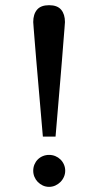

<svg xmlns="http://www.w3.org/2000/svg" viewBox="-20 -707 378 739"><path d="M231 -49.8Q231 -37.6 226.1 -26.4Q221.2 -15.1 212.6 -6.6Q204.1 2 192.9 7.1Q181.6 12.2 168.9 12.2Q156.2 12.2 145 7.1Q133.8 2 125.5 -6.6Q117.2 -15.1 112.5 -26.4Q107.9 -37.6 107.9 -49.8Q107.9 -62.5 112.5 -73.7Q117.2 -85 125.5 -93.3Q133.8 -101.6 145 -106.2Q156.2 -110.8 168.9 -110.8Q181.6 -110.8 192.9 -106.2Q204.1 -101.6 212.6 -93.3Q221.2 -85 226.1 -73.7Q231 -62.5 231 -49.8ZM230 -622.1Q230 -619.1 228.3 -598.4Q226.6 -577.6 224.1 -546.1Q221.7 -514.6 218.5 -475.3Q215.3 -436 211.9 -395.5Q203.6 -300.3 193.8 -181.2H145Q134.8 -300.3 126.5 -395.5Q123 -436 119.6 -475.3Q116.2 -514.6 113.8 -546.1Q111.3 -577.6 109.6 -598.4Q107.9 -619.1 107.9 -622.1Q107.9 -652.3 122.6 -669.7Q137.2 -687 168.9 -687Q200.7 -687 215.3 -669.7Q230 -652.3 230 -622.1Z"/></svg>

Font: Charis SIL Cyr
Style: Regular
Weight: 400
Foundry: SIL International
Version: Version 5.000